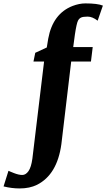

<svg xmlns="http://www.w3.org/2000/svg" viewBox="-144 -835 612 1106"><path d="M418.5 -715.8Q388.2 -739.3 361.1 -739.3Q334 -739.3 323 -733.9Q312 -728.5 305.7 -716.8Q297.4 -701.7 287.6 -637.2L277.8 -564H390.1L379.9 -480.5H266.1L209.5 -4.4Q185.5 170.9 69.3 229.5Q26.9 250.5 -30.8 250.5Q-76.7 250.5 -123.5 238.8L-95.2 148.9Q-92.8 149.9 -84 153.8Q-75.2 157.7 -63.5 162.1Q-35.6 172.9 -15.6 172.9Q4.4 172.9 20 150.9Q35.6 128.9 42.5 79.1L109.9 -480.5H48.8L59.1 -530.8L125.5 -561.5L133.8 -612.3Q160.2 -756.3 274.4 -800.8Q313 -815.4 347.7 -815.4Q418 -815.4 448.7 -802.7Z"/></svg>

Font: Merriweather
Style: Heavy Italic
Weight: 900
Italic angle: -7°
Designer: Eben Sorkin
Foundry: Eben Sorkin
Version: Version 1.001